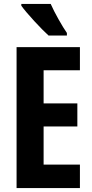

<svg xmlns="http://www.w3.org/2000/svg" viewBox="-20 -953 467 973"><path d="M237 -933H88V-924C114 -887 191 -804 226 -773H319V-786C297 -817 255 -891 237 -933ZM385 0V-119H201V-312H372V-429H201V-597H385V-714H64V0Z"/></svg>

Font: Noto Sans Ethiopic ExtraCondensed
Style: Bold
Weight: 700
Width: 2
Designer: Monotype Design Team
Foundry: Monotype Imaging Inc.
Version: Version 2.102